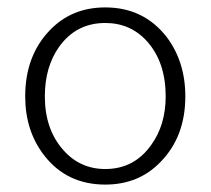

<svg xmlns="http://www.w3.org/2000/svg" viewBox="-20 -486 568 518"><path d="M264 -466Q367 -466 429 -387Q480 -320 480 -226Q480 -118 414 -50Q355 12 264 12Q160 12 99 -67Q48 -133 48 -226Q48 -335 114 -404Q173 -466 264 -466ZM264 -424Q185 -424 139 -359Q101 -305 101 -226Q101 -137 151 -81Q196 -30 264 -30Q342 -30 388 -95Q427 -149 427 -226Q427 -317 378 -373Q333 -424 264 -424Z"/></svg>

Font: Tajawal Light
Style: Regular
Weight: 300
Designer: Boutros Fonts
Foundry: Created by Boutros International 2017
Version: Version 1.700